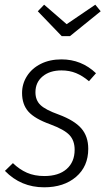

<svg xmlns="http://www.w3.org/2000/svg" viewBox="-20 -787 458 818"><path d="M389 -475 359 -441Q332 -464 304 -475.5Q276 -487 242 -487Q192 -487 161.5 -461.5Q131 -436 131 -394Q131 -360 152.5 -339.5Q174 -319 230 -299Q297 -274 326.5 -240Q356 -206 356 -153Q356 -78 304 -33.5Q252 11 168 11Q69 11 1 -59L35 -92Q63 -65 95 -51Q127 -37 169 -37Q230 -37 264 -67Q298 -97 298 -149Q298 -188 276 -211.5Q254 -235 195 -257Q128 -281 101 -311.5Q74 -342 74 -391Q74 -430 95 -463Q116 -496 154 -515Q192 -534 242 -534Q327 -534 389 -475ZM386 -767 409 -739 278 -633H243L141 -739L168 -767L264 -684Z"/></svg>

Font: Fira Sans Condensed Light
Style: Italic
Weight: 300
Width: 3
Italic angle: -8°
Designer: Carrois Corporate & Edenspiekermann AG
Foundry: Carrois Corporate GbR & Edenspiekermann AG
Version: Version 4.203